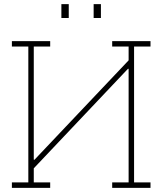

<svg xmlns="http://www.w3.org/2000/svg" viewBox="-20 -910 798 930"><path d="M37.6 0V-26.4H117.2V-684.6H37.6V-710.9H223.1V-684.6H143.6V-136.7L146.5 -135.7L603 -617.7V-684.6H523.4V-710.9H709V-684.6H629.4V-26.4H709V0H523.4V-26.4H603V-576.2L600.1 -577.1L143.6 -94.7V-26.4H223.1V0ZM433.6 -822.8V-890.1H468.8V-822.8ZM277.3 -822.8V-890.1H313V-822.8Z"/></svg>

Font: Roboto Slab Thin
Style: Regular
Weight: 100
Designer: Google
Version: Version 2.000; ttfautohint (v1.8.1.43-b0c9)